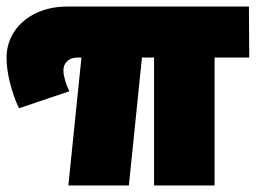

<svg xmlns="http://www.w3.org/2000/svg" viewBox="-42 -567 795 587"><path d="M614 -391V0H429V-391H392L352 0H167L207 -391H194Q175 -391 163 -379.5Q151 -368 152 -350Q152 -339 157 -321.5Q162 -304 170 -288L16 -236Q-1 -272 -11.5 -314Q-22 -356 -22 -390Q-22 -435 2 -471Q26 -507 68.5 -527Q111 -547 164 -547H719L720 -391Z"/></svg>

Font: Gontserrat Black
Style: Regular
Weight: 900
Designer: Julieta Ulanovsky
Foundry: Julieta Ulanovsky
Version: Version 6.001